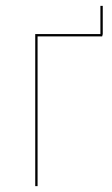

<svg xmlns="http://www.w3.org/2000/svg" viewBox="-20 -634 381 654"><path d="M330 -614V-518L328 -510H108V0H100V-518H322V-614Z"/></svg>

Font: Fira Sans Compressed Eight
Style: Regular
Weight: 100
Width: 1
Designer: bBox Type GmbH & Carrois Corporate GbR & Edenspiekermann AG
Foundry: bBox Type GmbH & Carrois Corporate GbR & Edenspiekermann AG
Version: Version 4.301